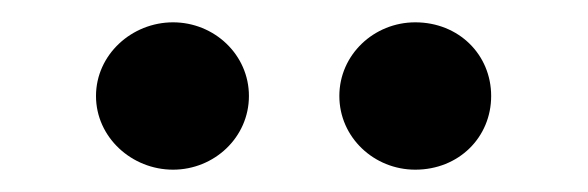

<svg xmlns="http://www.w3.org/2000/svg" viewBox="-20 -735 527 172"><path d="M284 -649C284 -612 315 -583 352 -583C391 -583 420 -612 420 -649C420 -686 391 -715 352 -715C315 -715 284 -686 284 -649ZM66 -649C66 -612 98 -583 135 -583C172 -583 203 -612 203 -649C203 -686 172 -715 135 -715C98 -715 66 -686 66 -649Z"/></svg>

Font: Jost Medium
Style: Regular
Weight: 500
Version: Version 3.710